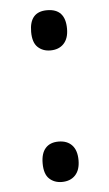

<svg xmlns="http://www.w3.org/2000/svg" viewBox="-46 -581 357 627"><g transform="rotate(-5 133.0 -267.5)"><path d="M74.2 -51.8Q74.2 -84.5 89.1 -101.3Q104 -118.2 131.8 -118.2Q160.2 -118.2 176 -101.3Q191.9 -84.5 191.9 -51.8Q191.9 -20 175.8 -2.9Q159.7 14.2 131.8 14.2Q106.9 14.2 90.6 -1.2Q74.2 -16.6 74.2 -51.8ZM74.2 -482.9Q74.2 -548.8 131.8 -548.8Q191.9 -548.8 191.9 -482.9Q191.9 -451.2 175.8 -434.1Q159.7 -417 131.8 -417Q106.9 -417 90.6 -432.4Q74.2 -447.8 74.2 -482.9Z"/></g></svg>

Font: f02724691
Style: Regular
Weight: 400
Foundry: Ascender Corporation
Version: Version 1.10